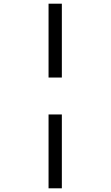

<svg xmlns="http://www.w3.org/2000/svg" viewBox="-20 -780 599 1040"><path d="M243 -360V-760H315V-360ZM243 240V-160H315V240Z"/></svg>

Font: Noto Serif
Style: Bold Italic
Weight: 700
Italic angle: -12°
Designer: Monotype Design Team
Foundry: Monotype Imaging Inc.
Version: Version 2.013